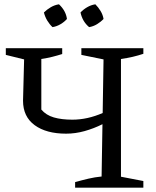

<svg xmlns="http://www.w3.org/2000/svg" viewBox="-20 -872 726 892"><path d="M329 0V-26Q361 -35 391 -42Q421 -49 452 -52L456 -295Q416 -275 373 -263Q330 -251 287 -251Q195 -251 141 -290.5Q87 -330 87 -404L92 -596L7 -617V-648H269V-621Q247 -614 223 -608Q199 -602 172 -598V-363Q194 -337 230 -326.5Q266 -316 316 -316Q386 -316 457 -347L461 -596L358 -617V-648H646V-622Q622 -614 596.5 -608Q571 -602 542 -598V-51L646 -31V0ZM254 -852Q286 -822 291 -784Q279 -770 261 -759.5Q243 -749 224 -746Q210 -759 199.5 -776.5Q189 -794 184 -814Q198 -828 216 -838.5Q234 -849 254 -852ZM423 -852Q437 -838 447.5 -820.5Q458 -803 461 -784Q448 -770 430.5 -759.5Q413 -749 394 -746Q363 -772 354 -814Q367 -828 385 -838.5Q403 -849 423 -852Z"/></svg>

Font: Piazzolla SC
Style: Regular
Weight: 400
Designer: Juan Pablo del Peral
Foundry: Huerta Tipografica
Version: Version 1.330